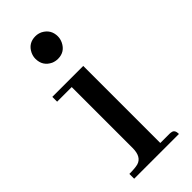

<svg xmlns="http://www.w3.org/2000/svg" viewBox="-204 -652 690 690"><g transform="rotate(-45 141.5 -306.5)"><path d="M231.4 -24.4H185.5V-416H28.3V-391.6H102.5V-82Q102.5 -37.1 72.3 -28.3Q57.6 -24.4 28.3 -24.4V0H255.9Q255.9 -21.5 241.2 -23.4Q237.3 -24.4 231.4 -24.4ZM196.3 -555.7Q196.3 -590.8 165 -607.4Q152.3 -613.3 139.6 -613.3Q103.5 -613.3 87.9 -581.1Q82 -568.4 82 -555.7Q82 -518.6 115.2 -502.9Q127 -498 139.6 -498Q174.8 -498 190.4 -530.3Q196.3 -543 196.3 -555.7Z"/></g></svg>

Font: Abhaya Libre Medium
Style: Regular
Weight: 500
Designer: Pushpananda Ekanayake, Sol Matas, Pathum Egodawatta
Foundry: Mooniak
Version: Version 1.050 ; ttfautohint (v1.6)